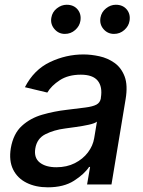

<svg xmlns="http://www.w3.org/2000/svg" viewBox="-20 -784 609 816"><path d="M183.2 12.1Q131.4 12.1 92.7 -7.3Q54 -26.6 35.7 -63.7Q17.4 -100.9 25.9 -154.1Q36.6 -215.9 72.8 -248.9Q109 -282 159.4 -296.5Q209.9 -311.1 262.4 -317.1Q312.1 -323.2 343 -327.1Q373.9 -331 389.7 -339.3Q405.5 -347.7 408.7 -366.5V-369Q416.2 -415.1 395.4 -440.9Q374.6 -466.6 323.5 -466.6Q270.2 -466.6 234.2 -443.2Q198.2 -419.7 181.1 -390.6L85.9 -413.4Q124.3 -487.9 192.5 -520.2Q260.7 -552.6 334.5 -552.6Q367.2 -552.6 402.3 -544.9Q437.5 -537.3 466.4 -516.9Q495.4 -496.4 509.6 -459.2Q523.8 -421.9 513.8 -362.2L453.8 0H350.1L362.9 -74.6H358.7Q338.4 -44 294.7 -16Q251.1 12.1 183.2 12.1ZM219.5 -73.2Q263.8 -73.2 298.1 -90.6Q332.4 -108 353.7 -136.2Q375 -164.4 380.3 -196.7L392 -267Q383.2 -259.6 357.2 -253.9Q331.3 -248.2 302.6 -244.3Q273.8 -240.4 256.4 -237.9Q209.5 -231.9 173.1 -213.6Q136.7 -195.3 130 -152.7Q123.6 -113.3 149 -93.2Q174.4 -73.2 219.5 -73.2ZM464.5 -639.9Q437.5 -639.9 419.9 -660.3Q402.3 -680.8 407 -708.8Q411.2 -733 430.6 -748.4Q449.9 -763.8 472.3 -763.8Q501.8 -763.8 518.5 -744Q535.2 -724.1 530.5 -695.3Q527 -672.9 508.3 -656.4Q489.7 -639.9 464.5 -639.9ZM255.7 -639.9Q228.7 -639.9 211.1 -660.9Q193.5 -681.8 198.2 -708.8Q202.1 -733 221.6 -748.4Q241.1 -763.8 263.5 -763.8Q293 -763.8 309.7 -744Q326.3 -724.1 321.7 -695.3Q318.2 -672.9 299.5 -656.4Q280.9 -639.9 255.7 -639.9Z"/></svg>

Font: Inter UI Medium
Style: Italic
Weight: 500
Italic angle: 9.39999°
Designer: Rasmus Andersson
Foundry: rsms
Version: 3.2;8d6f07862